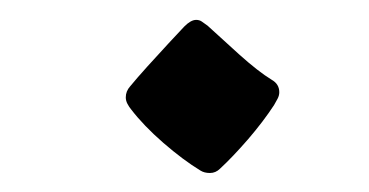

<svg xmlns="http://www.w3.org/2000/svg" viewBox="-20 -159 377 196"><path d="M194.3 17.6Q188.5 17.6 184.6 15.1Q167 4.4 146.7 -13.2Q126.5 -30.8 113.8 -47.4Q111.8 -49.8 110.1 -53Q108.4 -56.2 108.4 -59.6Q108.4 -65.9 112.8 -70.8Q119.6 -79.1 130.6 -91.3Q141.6 -103.5 152.3 -115Q163.1 -126.5 168 -131.8Q174.8 -138.7 180.2 -138.7Q183.6 -138.7 186 -137Q188.5 -135.3 191.9 -132.8Q204.6 -121.1 224.1 -103.5Q243.7 -85.9 257.3 -77.6Q265.1 -73.2 265.1 -64.9Q265.1 -61.5 263.4 -58.3Q261.7 -55.2 259.8 -51.8Q249 -35.2 233.2 -16.8Q217.3 1.5 204.6 13.2Q200.2 17.6 194.3 17.6Z"/></svg>

Font: David Libre Medium
Style: Regular
Weight: 500
Designer: Ismar David, J. Victor Gaultney, Annie Olsen and Meir Sadan
Foundry: Monotype Imaging Inc. & SIL International
Version: Version 1.100; ttfautohint (v1.8.4.7-5d5b)